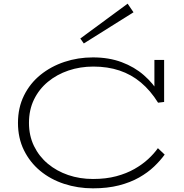

<svg xmlns="http://www.w3.org/2000/svg" viewBox="-20 -1013 1004 1047"><path d="M487 14Q404 14 329.5 -10.5Q255 -35 199 -81.5Q143 -128 110.5 -194Q78 -260 78 -343Q78 -426 111 -492.5Q144 -559 201 -605Q258 -651 331.5 -675.5Q405 -700 487 -700Q574 -700 643.5 -674Q713 -648 764.5 -603Q816 -558 849 -502L822 -509V-686H875V-457L842 -453Q801 -519 748.5 -563Q696 -607 631.5 -628.5Q567 -650 489 -650Q417 -650 353.5 -628.5Q290 -607 241.5 -567Q193 -527 165.5 -470.5Q138 -414 138 -343Q138 -273 165.5 -216.5Q193 -160 241 -120Q289 -80 352 -58.5Q415 -37 487 -37Q558 -37 614 -52Q670 -67 713 -91.5Q756 -116 788 -145.5Q820 -175 841 -205L878 -170Q854 -137 820 -104.5Q786 -72 738.5 -45Q691 -18 628.5 -2Q566 14 487 14ZM437 -776 418 -803 676 -993 708 -946Z"/></svg>

Font: BioRhyme SemiExpanded Light
Style: Regular
Weight: 300
Width: 6
Designer: Aoife Mooney
Foundry: Aoife Mooney Type
Version: Version 1.600;gftools[0.9.33]